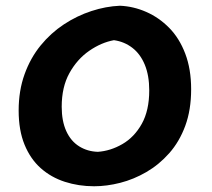

<svg xmlns="http://www.w3.org/2000/svg" viewBox="-20 -607 740 669"><path d="M308 42Q254 42 206 26.5Q158 11 122 -21Q86 -53 65.5 -103Q45 -153 45 -222Q45 -291 65.5 -348Q86 -405 121.5 -448.5Q157 -492 202.5 -522Q248 -552 298.5 -568.5Q349 -585 398 -587Q445 -585 489.5 -565.5Q534 -546 569.5 -510Q605 -474 625.5 -420Q646 -366 646 -296Q646 -224 625.5 -168.5Q605 -113 569.5 -73Q534 -33 490 -7.5Q446 18 399 30Q352 42 308 42ZM321 -78Q365 -81 406.5 -105Q448 -129 474 -175.5Q500 -222 500 -292Q500 -344 484.5 -381.5Q469 -419 441 -440.5Q413 -462 377 -467Q333 -459 291 -430Q249 -401 222 -352.5Q195 -304 195 -235Q195 -185 211 -150Q227 -115 256 -97Q285 -79 321 -78Z"/></svg>

Font: Lemonada Medium
Style: Regular
Weight: 500
Designer: Mohamed Gaber (Arabic), Eduardo Tunni (Latin)
Foundry: Kief Type Foundry
Version: Version 4.004; ttfautohint (v1.8.2)